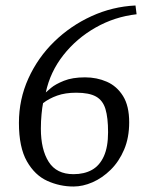

<svg xmlns="http://www.w3.org/2000/svg" viewBox="-20 -670 526 700"><path d="M248 10Q198 10 152.5 -10.5Q107 -31 78 -82Q49 -133 49 -222Q49 -308 83.5 -384Q118 -460 177.5 -518Q237 -576 313.5 -611Q390 -646 474 -650L478 -618Q398 -609 328.5 -569.5Q259 -530 211 -469Q163 -408 147 -333Q150 -336 166 -349.5Q182 -363 213 -375.5Q244 -388 290 -388Q333 -388 369.5 -372Q406 -356 428.5 -320Q451 -284 451 -224Q451 -168 432.5 -124.5Q414 -81 383.5 -51Q353 -21 317.5 -5.5Q282 10 248 10ZM248 -35Q287 -35 315 -50.5Q343 -66 358.5 -100Q374 -134 374 -188Q374 -241 364.5 -272.5Q355 -304 330 -318Q305 -332 258 -332Q218 -332 188.5 -321.5Q159 -311 137 -294Q134 -280 131.5 -254Q129 -228 129 -201Q129 -125 157.5 -80Q186 -35 248 -35Z"/></svg>

Font: Faustina Light Light
Style: Italic
Weight: 300
Italic angle: -8°
Version: Version 1.200